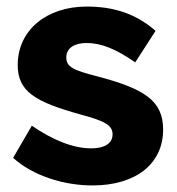

<svg xmlns="http://www.w3.org/2000/svg" viewBox="-20 -555 539 585"><path d="M262 10C394 10 477 -56 477 -160C477 -247 423 -284 274 -323C204 -341 182 -351 182 -380C182 -410 209 -424 244 -424C288 -424 333 -406 392 -365L454 -461C391 -516 322 -535 244 -535C123 -535 34 -464 34 -357C34 -277 85 -245 226 -206C297 -187 323 -174 323 -146C323 -118 299 -103 258 -103C203 -103 141 -128 77 -172L20 -74C80 -20 173 10 262 10Z"/></svg>

Font: Raleway
Style: ExtraBold
Weight: 800
Designer: Matt McInerney, Pablo Impallari, Rodrigo Fuenzalida
Foundry: Matt McInerney, Pablo Impallari, Rodrigo Fuenzalida
Version: Version 3.000